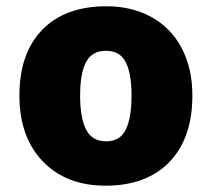

<svg xmlns="http://www.w3.org/2000/svg" viewBox="-20 -583 677 613"><path d="M594.2 -277.8Q594.2 -142.1 521.2 -66.2Q448.2 9.8 316.9 9.8Q190.9 9.8 116.5 -67.9Q42 -145.5 42 -277.8Q42 -413.1 115 -488Q188 -563 319.8 -563Q401.4 -563 463.9 -528.3Q526.4 -493.7 560.3 -429Q594.2 -364.3 594.2 -277.8ZM235.8 -277.8Q235.8 -206.5 254.9 -169.2Q273.9 -131.8 318.8 -131.8Q363.3 -131.8 381.6 -169.2Q399.9 -206.5 399.9 -277.8Q399.9 -348.6 381.3 -384.8Q362.8 -420.9 317.9 -420.9Q273.9 -420.9 254.9 -385Q235.8 -349.1 235.8 -277.8Z"/></svg>

Font: TypoPRO Open Sans
Style: Regular
Weight: 800
Foundry: Ascender Corporation
Version: Version 1.10